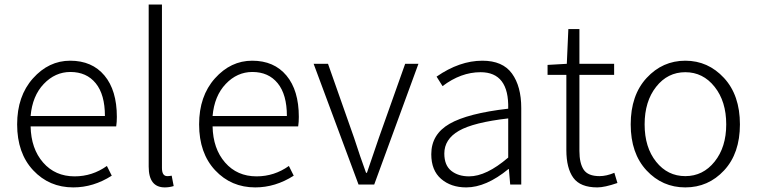

<svg xmlns="http://www.w3.org/2000/svg" viewBox="-20 -815 3344 848"><path d="M303.7 12.7Q197.3 12.7 126.5 -63Q55.7 -138.7 55.7 -265.6Q55.7 -390.6 125.5 -468.8Q195.3 -546.9 290 -546.9Q386.7 -546.9 441.4 -481.4Q496.1 -416 496.1 -298.8Q496.1 -275.4 493.2 -256.8H115.2Q117.2 -158.2 170.4 -97.2Q223.6 -36.1 309.6 -36.1Q387.7 -36.1 452.1 -82L473.6 -39.1Q392.6 12.7 303.7 12.7ZM115.2 -302.7H443.4Q443.4 -397.5 402.8 -447.3Q362.3 -497.1 291 -497.1Q223.6 -497.1 173.3 -444.3Q123 -391.6 115.2 -302.7Z M708 12.7Q636.7 12.7 636.7 -79.1V-794.9H695.3V-73.2Q695.3 -37.1 718.8 -37.1Q727.5 -37.1 738.3 -39.1L747.1 6.8Q727.5 12.7 708 12.7Z M1107.4 12.7Q1001 12.7 930.2 -63Q859.4 -138.7 859.4 -265.6Q859.4 -390.6 929.2 -468.8Q999 -546.9 1093.8 -546.9Q1190.4 -546.9 1245.1 -481.4Q1299.8 -416 1299.8 -298.8Q1299.8 -275.4 1296.9 -256.8H918.9Q920.9 -158.2 974.1 -97.2Q1027.3 -36.1 1113.3 -36.1Q1191.4 -36.1 1255.9 -82L1277.3 -39.1Q1196.3 12.7 1107.4 12.7ZM918.9 -302.7H1247.1Q1247.1 -397.5 1206.5 -447.3Q1166 -497.1 1094.7 -497.1Q1027.3 -497.1 977.1 -444.3Q926.8 -391.6 918.9 -302.7Z M1563.5 0 1365.2 -533.2H1428.7L1543.9 -206.1Q1571.3 -121.1 1596.7 -51.8H1600.6Q1643.6 -175.8 1653.3 -206.1L1769.5 -533.2H1828.1L1632.8 0Z M2039.1 12.7Q1971.7 12.7 1928.2 -24.9Q1884.8 -62.5 1884.8 -133.8Q1884.8 -221.7 1965.3 -268.1Q2045.9 -314.5 2224.6 -335Q2228.5 -496.1 2102.5 -496.1Q2015.6 -496.1 1934.6 -434.6L1908.2 -476.6Q2009.8 -546.9 2110.4 -546.9Q2200.2 -546.9 2241.2 -490.2Q2282.2 -433.6 2282.2 -337.9V0H2233.4L2227.5 -68.4H2225.6Q2127 12.7 2039.1 12.7ZM2051.8 -36.1Q2127.9 -36.1 2224.6 -119.1V-292Q2071.3 -274.4 2006.8 -237.3Q1942.4 -200.2 1942.4 -136.7Q1942.4 -85 1973.1 -60.5Q2003.9 -36.1 2051.8 -36.1Z M2618.2 12.7Q2543 12.7 2512.2 -29.8Q2481.4 -72.3 2481.4 -152.3V-484.4H2398.4V-528.3L2483.4 -533.2L2490.2 -686.5H2539.1V-533.2H2692.4V-484.4H2539.1V-148.4Q2539.1 -93.8 2558.1 -65.4Q2577.1 -37.1 2627.9 -37.1Q2658.2 -37.1 2693.4 -51.8L2707 -6.8Q2650.4 12.7 2618.2 12.7Z M2765.6 -265.6Q2765.6 -394.5 2835.9 -470.7Q2906.2 -546.9 3006.8 -546.9Q3107.4 -546.9 3177.7 -470.7Q3248 -394.5 3248 -265.6Q3248 -137.7 3178.2 -62.5Q3108.4 12.7 3006.8 12.7Q2905.3 12.7 2835.4 -62.5Q2765.6 -137.7 2765.6 -265.6ZM3187.5 -265.6Q3187.5 -367.2 3136.2 -431.6Q3085 -496.1 3006.8 -496.1Q2928.7 -496.1 2877.9 -431.6Q2827.1 -367.2 2827.1 -265.6Q2827.1 -164.1 2877.9 -100.6Q2928.7 -37.1 3006.8 -37.1Q3085 -37.1 3136.2 -101.1Q3187.5 -165 3187.5 -265.6Z"/></svg>

Font: Gen Shin Gothic Light
Style: Regular
Weight: 200
Designer: [Source Han Sans]
Ryoko NISHIZUKA  (kana & ideographs); Paul D. Hunt (Latin, Greek & Cyrillic); Wenlong ZHANG  (bopomofo
Version: Version 1.002.20150607